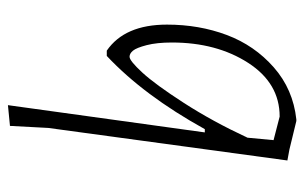

<svg xmlns="http://www.w3.org/2000/svg" viewBox="-158 -584 749 472"><g transform="rotate(-90 216.0 -348.5)"><path d="M327 -460Q391 -416 391 -312Q391 -233 365.5 -165Q340 -97 286 -49.5Q232 -2 158 6H154L84 -11L57 -16L137 -604L142 -698L193 -703L126 -219H134Q217 -369 314 -460ZM312 -404Q302 -404 273 -372.5Q244 -341 198.5 -270.5Q153 -200 113 -114L107 -50L165 -35Q247 -35 297 -112.5Q347 -190 347 -300Q347 -337 340.5 -362Q334 -387 327 -395.5Q320 -404 312 -404Z"/></g></svg>

Font: Alegreya Sans SC Light
Style: Italic
Weight: 300
Italic angle: -7°
Designer: Juan Pablo del Peral
Foundry: Huerta Tipografica
Version: Version 2.007